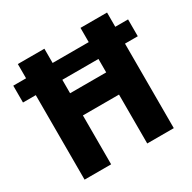

<svg xmlns="http://www.w3.org/2000/svg" viewBox="-159 -871 1026 1027"><g transform="rotate(-30 353.5 -357.0)"><path d="M78 0H242V-302H465V0H629V-522H708V-626H629V-714H465V-626H242V-714H78V-626H-1V-522H78ZM242 -439V-522H465V-439Z"/></g></svg>

Font: Noto Sans Thai SemCond ExtBd
Style: Regular
Weight: 800
Width: 4
Designer: Monotype Design Team
Foundry: Monotype Imaging Inc.
Version: Version 2.002